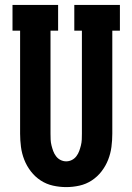

<svg xmlns="http://www.w3.org/2000/svg" viewBox="-20 -755 540 783"><path d="M250 8Q223 8 196 2Q169 -4 146 -19Q123 -34 106 -56Q89 -78 79 -103.5Q69 -129 65.5 -156Q62 -183 62 -210V-630H31V-735H217V-630H186V-210Q186 -198 186.5 -186Q187 -174 190 -162Q193 -150 197 -139Q201 -128 208.5 -118Q216 -108 227 -102.5Q238 -97 250 -97Q262 -97 273 -102.5Q284 -108 291.5 -118Q299 -128 303 -139Q307 -150 310 -162Q313 -174 313.5 -186Q314 -198 314 -210V-630H283V-735H469V-630H438V-210Q438 -183 434.5 -156Q431 -129 421 -103.5Q411 -78 394 -56Q377 -34 354 -19Q331 -4 304 2Q277 8 250 8Z"/></svg>

Font: Iosevka Curly Slab Extrabold
Style: Regular
Weight: 800
Monospace: yes
Designer: Belleve Invis
Foundry: Belleve Invis
Version: Version 22.1.2; ttfautohint (v1.8.4)